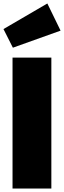

<svg xmlns="http://www.w3.org/2000/svg" viewBox="-26 -1083 368 1103"><path d="M246 -1063 -6 -916 48 -809 322 -907ZM269 -752H46V0H269Z"/></svg>

Font: Glow Sans SC Normal Heavy
Style: Regular
Weight: 900
Designer: Ryoko NISHIZUKA (kana, bopomofo & ideographs); Paul D. Hunt (Latin, Greek & Cyrillic); Sandoll Communications, Soo-young
Version: Version 0.93